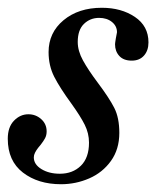

<svg xmlns="http://www.w3.org/2000/svg" viewBox="-22 -466 412 494"><path d="M-2 -109Q-2 -139 14 -155.5Q30 -172 51 -172Q70 -172 84 -159.5Q98 -147 98 -128Q98 -118 94 -110.5Q90 -103 83 -94Q81 -92 76 -85.5Q71 -79 68 -73Q65 -67 65 -61Q65 -43 84.5 -31Q104 -19 132 -19Q165 -19 186 -39.5Q207 -60 207 -99Q207 -123 196 -145Q185 -167 162 -199Q132 -240 117.5 -268.5Q103 -297 103 -332Q103 -382 141.5 -414Q180 -446 240 -446Q290 -446 325 -422.5Q360 -399 360 -357Q360 -336 348.5 -323Q337 -310 317 -310Q296 -310 285 -322Q274 -334 274 -352Q274 -355 276 -367Q279 -382 279 -383Q279 -399 266 -409.5Q253 -420 233 -420Q210 -420 194 -404.5Q178 -389 178 -358Q178 -335 191.5 -310.5Q205 -286 229 -254Q259 -214 272 -188.5Q285 -163 285 -124Q285 -82 263.5 -52Q242 -22 207.5 -7Q173 8 135 8Q76 8 37 -22Q-2 -52 -2 -109Z"/></svg>

Font: Ibarra Real Nova
Style: Italic
Weight: 400
Italic angle: -22°
Designer: Jose Maria Ribagorda & Octavio Pardo
Foundry: Octavio Pardo
Version: Version 1.014